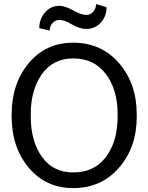

<svg xmlns="http://www.w3.org/2000/svg" viewBox="-20 -936 746 966"><path d="M38.6 0ZM516.1 -899.9Q516.1 -854 487.1 -822.3Q458 -790.5 414.1 -790.5Q379.4 -790.5 341.8 -813.2Q304.2 -835.9 279.3 -835.9Q258.8 -835.9 244.4 -820.1Q230 -804.2 230 -781.7L177.7 -794.4Q177.7 -839.8 206.3 -873.3Q234.9 -906.7 279.3 -906.7Q306.6 -906.7 347.7 -883.8Q388.7 -860.8 414.1 -860.8Q434.1 -860.8 448.7 -876.7Q463.4 -892.6 463.4 -915.5ZM668 -350.1Q668 -194.8 578.9 -92.3Q489.7 10.3 348.1 10.3Q210.4 10.3 124.5 -92.3Q38.6 -194.8 38.6 -350.1V-360.4Q38.6 -515.1 124.5 -618.2Q210.4 -721.2 348.1 -721.2Q489.7 -721.2 578.9 -618.2Q668 -515.1 668 -360.4ZM571.8 -361.3Q571.8 -485.4 512.5 -563.7Q453.1 -642.1 348.1 -642.1Q247.6 -642.1 191.2 -563.5Q134.8 -484.9 134.8 -361.3V-350.1Q134.8 -225.1 191.2 -146.7Q247.6 -68.4 348.1 -68.4Q454.6 -68.4 513.2 -146.5Q571.8 -224.6 571.8 -350.1Z"/></svg>

Font: TypoPRO Roboto Slab
Style: Regular
Weight: 400
Designer: Google
Version: Version 1.100263; 2013; ttfautohint (v0.94.20-1c74) -l 8 -r 